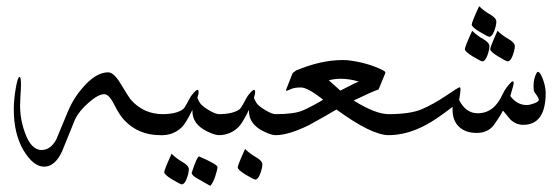

<svg xmlns="http://www.w3.org/2000/svg" viewBox="-20 -440 1810 625"><path d="M56.2 48.8Q24.9 -4.9 24.9 -84Q24.9 -115.2 31.2 -152.3Q37.6 -189.5 43.5 -189.5Q48.3 -189.5 48.3 -165.5Q48.3 -150.4 46.4 -125Q45.4 -107.4 45.4 -96.2Q45.4 -50.8 61.5 -7.3Q81.5 48.3 115.2 48.3Q144.5 48.3 163.1 14.2Q180.2 -26.4 200.7 -76.2Q221.2 -126 258.8 -165Q295.9 -204.1 331.5 -204.6Q349.6 -204.6 369.6 -172.4Q400.9 -121.1 404.8 -116.7Q446.8 -68.4 510.3 -68.4V0H502Q429.7 0 383.8 -49.8Q368.7 -65.9 352.1 -99.1Q335.4 -132.3 320.8 -133.3H318.8Q299.8 -133.3 268.3 -105.7Q236.8 -78.1 224.1 -50.8Q203.1 1.5 181.6 53.7Q158.7 102.5 123.5 102.5Q88.4 102.5 56.2 48.8Z M693.4 0Q678.7 0 653.3 -12.7Q606.4 -36.1 606.4 -77.6V-82.5Q585 -38.6 571.8 -25.9Q544.9 0 507.3 0V-68.4Q553.2 -68.4 575.2 -84Q580.6 -87.9 590.3 -106.4Q600.1 -125 602.1 -127.4Q617.2 -147.5 623 -147.5Q626.5 -147.5 626.5 -140.1Q626.5 -133.3 622.6 -122.1Q624.5 -115.2 630.4 -105.5Q636.2 -95.7 658.7 -82Q681.2 -68.4 693.4 -68.4ZM571.8 160.2Q567.4 160.2 541 144.5Q514.6 128.4 514.6 120.6Q514.6 112.8 538.6 60.5Q553.7 75.7 574.2 87.4Q594.7 99.1 594.7 110.8Q594.7 122.6 587.9 141.1Q581.1 159.7 571.8 160.2ZM688 104Q687.5 112.8 680.7 133.8Q673.8 154.8 664.6 165Q646.5 154.8 625 142.6Q604 130.9 604 123V122.6Q621.1 69.3 628.4 69.3Q688 95.2 688 104Z M877.4 0Q862.8 0 837.4 -12.7Q790.5 -36.1 790.5 -77.6V-82.5Q769 -38.6 755.9 -25.9Q729 0 691.4 0V-68.4Q737.3 -68.4 759.3 -84Q764.6 -87.9 774.4 -106.4Q784.2 -125 786.1 -127.4Q801.3 -147.5 807.1 -147.5Q810.5 -147.5 810.5 -140.1Q810.5 -133.3 806.6 -122.1Q808.6 -115.2 814.5 -105.5Q820.3 -95.7 842.8 -82Q865.2 -68.4 877.4 -68.4ZM811 144.5Q806.6 144.5 780.3 128.9Q753.9 112.8 753.9 105Q753.9 97.2 777.8 44.9Q793 60.1 813.5 71.8Q834 83.5 834 95.2Q834 106.9 827.1 125.5Q820.3 144 811 144.5Z M1147.9 -174.3Q1118.2 -183.6 1089.8 -183.6Q1069.8 -183.6 1050.3 -178.7Q1061.5 -168.5 1087.9 -145Q1131.3 -168 1147.9 -174.3ZM1245.6 -68.4V0Q1189.5 0 1075.2 -83.5Q1047.9 -66.9 985.8 -32.7Q919.4 0 876.5 0V-68.4Q937.5 -68.4 964.8 -80.1Q992.2 -91.8 1031.7 -115.2L1029.3 -117.7Q981 -155.3 959.5 -155.3Q938 -155.3 926.8 -149.9Q915 -144.5 913.1 -144.5Q911.1 -144.5 911.1 -147.5L931.2 -198.7Q931.2 -202.1 943.4 -210.4Q1024.9 -244.6 1095.7 -244.6Q1103.5 -244.6 1109.9 -244.1Q1175.8 -236.8 1226.1 -211.4Q1234.4 -207.5 1234.4 -203.1Q1234.4 -202.1 1233.9 -201.2L1212.4 -148.9Q1190.9 -141.6 1131.3 -112.8Q1202.1 -68.4 1245.6 -68.4Z M1550.3 -240.2Q1545.9 -240.2 1519.5 -255.9Q1493.2 -272 1493.2 -279.8Q1493.2 -287.6 1517.1 -339.8Q1532.2 -324.7 1552.7 -313Q1573.2 -301.3 1573.2 -289.6Q1573.2 -277.8 1566.4 -259.3Q1559.6 -240.7 1550.3 -240.2ZM1632.8 -240.2Q1628.4 -240.2 1602.1 -255.9Q1575.7 -272 1575.7 -279.8Q1575.7 -287.6 1599.6 -339.8Q1614.7 -324.7 1635.3 -313Q1655.8 -301.3 1655.8 -289.6Q1655.8 -277.8 1648.9 -259.3Q1642.1 -240.7 1632.8 -240.2ZM1572.8 -320.3Q1568.4 -320.3 1542 -335.9Q1515.6 -352.1 1515.6 -359.9Q1515.6 -367.7 1539.6 -419.9Q1554.7 -404.8 1575.2 -393.1Q1595.7 -381.3 1595.7 -369.6Q1595.7 -357.9 1588.9 -339.4Q1582 -320.8 1572.8 -320.3ZM1244.1 -68.4Q1315.4 -68.4 1353 -84.5Q1390.6 -100.6 1431.2 -127.9Q1471.7 -155.3 1475.6 -155.8Q1479 -155.8 1479 -149.9V-148.4Q1479 -141.1 1474.6 -114.3Q1496.1 -71.3 1535.2 -71.3Q1588.4 -71.3 1616.2 -133.3Q1626.5 -155.8 1645.5 -173.8Q1647.5 -174.8 1649.4 -175.3Q1652.3 -174.8 1652.3 -169.9Q1652.3 -165 1641.1 -127.4Q1663.1 -98.1 1694.3 -98.1Q1704.1 -98.1 1718.8 -103.5Q1733.4 -108.9 1733.9 -114.7Q1733.9 -121.1 1725.6 -131.8Q1717.3 -142.6 1717.3 -148.9Q1716.8 -154.3 1716.8 -159.7Q1716.8 -186 1727.5 -203.6Q1729 -206.1 1731 -206.1Q1738.3 -206.1 1747.1 -182.6Q1755.9 -159.2 1756.3 -137.7Q1756.3 -33.7 1683.1 -33.7Q1660.2 -33.7 1642.1 -50.3Q1629.9 -65.4 1617.2 -80.1Q1608.4 -62 1588.9 -34.7Q1569.3 -7.3 1531.7 -7.3Q1494.1 -7.3 1472.7 -28.8Q1453.1 -48.3 1453.1 -84L1453.6 -92.3Q1398.4 -50.3 1369.1 -34.7Q1305.7 0 1244.1 0Z"/></svg>

Font: DimaThulth2
Style: Regular
Weight: 400
Designer: R.Balvardi
Foundry: R.Balvardi (R.Balvardi@gmail.com)
Version: Version 1.00;November 13, 2018;FontCreator 11.5.0.2427 64-bi